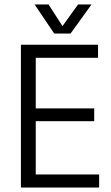

<svg xmlns="http://www.w3.org/2000/svg" viewBox="-20 -834 495 854"><path d="M221 -685 134 -814H196L258 -718L327 -814H387L294 -685ZM421 0H73V-635H416V-577H139V-352H399V-295H139V-58H421Z"/></svg>

Font: Gemunu Libre Light
Style: Regular
Weight: 300
Designer: Puspanada Ekanayake, Sola Matas, Pathum Egodawatta, Kosala Senevirathne
Foundry: mooniak
Version: Version 1.100